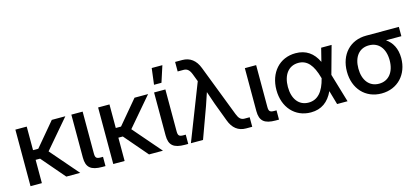

<svg xmlns="http://www.w3.org/2000/svg" viewBox="-59 -1204 3697 1691"><g transform="rotate(-15 1789.0 -358.5)"><path d="M161.6 -300.8V-515.6H58.1V0H161.6V-212.4H202.1L384.3 0H511.2L291 -254.9L513.7 -515.6H390.1L209.5 -300.8Z M711.9 0H741.7V-84.5H721.2C682.1 -84.5 671.4 -94.2 671.4 -134.3V-515.6H568.4V-124C568.4 -34.7 608.9 0 711.9 0Z M916 -300.8V-515.6H812.5V0H916V-212.4H956.5L1138.7 0H1265.6L1045.4 -254.9L1268.1 -515.6H1144.5L963.9 -300.8Z M1466.3 0H1496.1V-84.5H1475.6C1436.5 -84.5 1425.8 -94.2 1425.8 -134.3V-515.6H1322.8V-124C1322.8 -34.7 1363.3 0 1466.3 0ZM1358.4 -729 1339.8 -581.1H1407.7L1455.6 -729Z M1693.8 -581.5 1720.2 -512.2 1520.5 0H1630.9L1733.9 -282.7C1747.6 -321.3 1760.3 -359.9 1772.9 -398.4C1785.2 -359.9 1798.8 -320.8 1812.5 -282.7L1876 -113.8C1903.3 -38.6 1953.1 0 2023.4 0H2079.6V-86.9H2033.2C2000.5 -86.9 1982.4 -104.5 1966.3 -146.5L1786.1 -613.8C1757.8 -689 1706.5 -727.5 1636.7 -727.5H1571.3V-640.6H1625.5C1657.7 -640.6 1677.7 -623 1693.8 -581.5Z M2293.9 0H2323.7V-84.5H2303.2C2264.2 -84.5 2253.4 -94.2 2253.4 -134.3V-515.6H2150.4V-124C2150.4 -34.7 2190.9 0 2293.9 0Z M2613.3 11.7C2709.5 11.7 2774.9 -37.1 2816.9 -127.4L2853.5 0H2948.7L2871.1 -261.2L2941.4 -515.6H2846.2L2815.9 -394.5C2774.9 -481.4 2709 -527.3 2614.7 -527.3C2466.8 -527.3 2369.1 -414.6 2369.1 -256.8C2369.1 -100.6 2467.3 11.7 2613.3 11.7ZM2779.3 -259.3 2780.8 -255.4C2752 -138.2 2698.2 -77.1 2615.7 -77.1C2526.9 -77.1 2473.6 -147.9 2473.6 -257.3C2473.6 -367.2 2527.3 -438.5 2616.7 -438.5C2696.3 -438.5 2746.1 -381.3 2779.3 -259.3Z M3257.8 11.7C3405.3 11.7 3503.9 -97.7 3503.9 -245.1C3503.9 -333 3468.8 -394 3414.6 -430.7H3554.7V-515.6H3256.8C3109.4 -515.6 3010.7 -408.7 3010.7 -252.9C3010.7 -97.2 3110.4 11.7 3257.8 11.7ZM3256.8 -426.8H3257.8C3345.7 -426.8 3400.4 -359.9 3400.4 -252.9C3400.4 -146.5 3346.2 -77.1 3257.8 -77.1C3169.4 -77.1 3115.2 -146 3115.2 -252.9C3115.2 -360.4 3168.9 -426.8 3256.8 -426.8Z"/></g></svg>

Font: Inteeer Medium
Style: Regular
Weight: 500
Designer: Rasmus Andersson
Foundry: rsms
Version: Version 4.001;Glyphs 3.4 (3402)